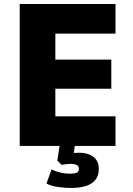

<svg xmlns="http://www.w3.org/2000/svg" viewBox="-20 -725 663 954"><path d="M78 0V-705H554V-558H255V-429H533V-284H255V-147H554V0ZM331 209Q303 209 268 204Q233 199 211 187L236 117Q252 125 276.5 131.5Q301 138 329 138Q351 138 361.5 133Q372 128 372 113Q372 99 359.5 94Q347 89 332 89Q325 89 310 90.5Q295 92 286 94L265 73L279 -20H354L343 65L309 43Q319 38 337.5 36Q356 34 377 34Q399 34 420.5 41.5Q442 49 456.5 66.5Q471 84 471 115Q471 149 453 170Q435 191 404 200Q373 209 331 209Z"/></svg>

Font: Nunito Sans 7pt SemiCondensed Black
Style: Regular
Weight: 900
Width: 4
Designer: Vernon Adams
Foundry: Vernon Adams
Version: Version 3.101;gftools[0.9.27]